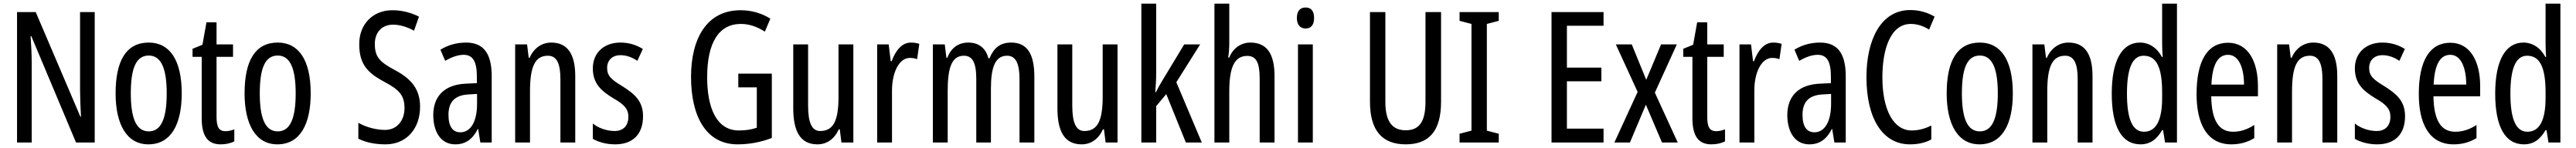

<svg xmlns="http://www.w3.org/2000/svg" viewBox="-20 -780 14060 810"><path d="M497 0V-714H417V-286C417 -248 419 -200 422 -141H419L175 -714H73V0H153V-438C153 -479 151 -527 147 -582H151L395 0Z M972 -269C972 -452 906 -547 792 -547C668 -547 611 -446 611 -269C611 -101 671 10 790 10C915 10 972 -102 972 -269ZM694 -269C694 -407 723 -476 792 -476C859 -476 890 -407 890 -269C890 -130 859 -61 792 -61C724 -61 694 -132 694 -269Z M1211 -62C1172 -62 1162 -89 1162 -143V-469H1252V-537H1162V-658H1107L1085 -535L1031 -513V-469H1081V-133C1081 -37 1113 10 1184 10C1214 10 1238 4 1259 -6V-72C1243 -66 1227 -62 1211 -62Z M1676 -269C1676 -452 1610 -547 1496 -547C1372 -547 1315 -446 1315 -269C1315 -101 1375 10 1494 10C1619 10 1676 -102 1676 -269ZM1398 -269C1398 -407 1427 -476 1496 -476C1563 -476 1594 -407 1594 -269C1594 -130 1563 -61 1496 -61C1428 -61 1398 -132 1398 -269Z M2273 -196C2273 -288 2229 -347 2136 -396C2053 -441 2026 -467 2026 -540C2026 -601 2063 -645 2125 -645C2161 -645 2200 -634 2240 -612L2267 -689C2230 -708 2179 -724 2123 -724C2016 -725 1939 -647 1941 -536C1941 -423 1993 -378 2078 -332C2160 -289 2188 -257 2188 -188C2188 -123 2149 -69 2082 -69C2037 -69 1981 -82 1936 -108V-21C1978 0 2027 10 2085 10C2198 10 2273 -75 2273 -196Z M2524 -547C2473 -547 2426 -534 2384 -508L2410 -447C2448 -469 2481 -480 2511 -480C2562 -480 2583 -442 2583 -360V-325L2522 -322C2409 -317 2345 -256 2345 -150C2345 -65 2382 10 2465 10C2521 10 2560 -18 2588 -74H2590L2602 0H2664V-362C2664 -480 2625 -547 2524 -547ZM2536 -263 2584 -266V-212C2584 -114 2549 -56 2493 -56C2452 -56 2428 -86 2428 -152C2428 -222 2463 -259 2536 -263Z M2989 -547C2938 -547 2894 -517 2871 -464H2866L2857 -537H2792V0H2873V-279C2873 -417 2901 -475 2971 -475C3019 -475 3039 -432 3039 -348V0H3120V-364C3120 -488 3075 -547 2989 -547Z M3490 -144C3490 -226 3445 -265 3379 -307C3316 -345 3294 -365 3294 -408C3294 -450 3322 -478 3367 -478C3400 -478 3431 -466 3459 -447L3489 -512C3452 -535 3412 -547 3366 -547C3277 -547 3216 -491 3216 -406C3216 -323 3261 -283 3328 -242C3388 -208 3410 -183 3410 -141C3410 -92 3382 -63 3335 -63C3291 -63 3245 -80 3216 -104V-20C3246 -3 3288 10 3338 10C3434 10 3490 -45 3490 -144Z M4010 -377V-302H4111V-81C4083 -71 4050 -66 4013 -66C3890 -66 3840 -192 3840 -357C3840 -547 3904 -649 4024 -649C4068 -649 4111 -635 4155 -607L4185 -678C4137 -708 4082 -724 4022 -724C3840 -724 3752 -572 3752 -359C3752 -148 3831 10 4006 10C4071 10 4134 -2 4193 -25V-377Z M4638 -537H4557V-251C4557 -123 4531 -63 4457 -63C4412 -63 4391 -107 4391 -202V-537H4310V-187C4310 -67 4345 10 4442 10C4493 10 4535 -19 4558 -72H4564L4573 0H4638Z M4952 -547C4905 -547 4870 -507 4847 -445H4842L4831 -537H4768V0H4849V-280C4848 -385 4889 -463 4946 -463C4961 -463 4974 -461 4986 -456L4998 -540C4982 -545 4967 -547 4952 -547Z M5500 -547C5441 -547 5406 -520 5381 -461H5375C5363 -511 5327 -547 5266 -547C5212 -547 5172 -519 5151 -464H5146L5137 -537H5072V0H5153V-281C5153 -395 5169 -475 5241 -475C5287 -475 5309 -440 5309 -348V0H5389V-296C5389 -413 5413 -475 5477 -475C5522 -475 5545 -438 5545 -345V0H5626V-360C5626 -486 5586 -547 5500 -547Z M6080 -537H5999V-251C5999 -123 5973 -63 5899 -63C5854 -63 5833 -107 5833 -202V-537H5752V-187C5752 -67 5787 10 5884 10C5935 10 5977 -19 6000 -72H6006L6015 0H6080Z M6291 -383V-760H6210V0H6291V-199L6346 -265L6453 0H6540L6401 -330L6531 -537H6444L6324 -338C6312 -319 6301 -298 6290 -276H6286C6289 -311 6291 -346 6291 -383Z M6690 -545V-760H6609V0H6690V-279C6690 -413 6719 -474 6788 -474C6837 -474 6856 -438 6856 -348V0H6937V-364C6937 -483 6897 -547 6805 -547C6755 -547 6710 -517 6690 -465H6684C6688 -489 6690 -516 6690 -545Z M7107 -739C7076 -739 7059 -719 7059 -681C7059 -645 7077 -624 7107 -624C7137 -624 7153 -645 7153 -681C7153 -718 7138 -739 7107 -739ZM7146 -537H7065V0H7146Z M7846 -224V-714H7761V-223C7761 -111 7725 -67 7653 -67C7582 -67 7542 -112 7542 -222V-714H7458V-223C7458 -64 7526 10 7653 10C7780 10 7846 -62 7846 -224Z M8161 0V-48L8096 -65V-649L8161 -666V-714H7947V-666L8012 -649V-65L7947 -48V0Z M8733 0V-76H8533V-335H8721V-410H8533V-639H8733V-714H8449V0Z M8919 -277 8792 0H8877L8964 -207L9052 0H9138L9013 -273L9133 -537H9047L8966 -343L8887 -537H8800Z M9348 -62C9309 -62 9299 -89 9299 -143V-469H9389V-537H9299V-658H9244L9222 -535L9168 -513V-469H9218V-133C9218 -37 9250 10 9321 10C9351 10 9375 4 9396 -6V-72C9380 -66 9364 -62 9348 -62Z M9659 -547C9612 -547 9577 -507 9554 -445H9549L9538 -537H9475V0H9556V-280C9555 -385 9596 -463 9653 -463C9668 -463 9681 -461 9693 -456L9705 -540C9689 -545 9674 -547 9659 -547Z M9915 -547C9864 -547 9817 -534 9775 -508L9801 -447C9839 -469 9872 -480 9902 -480C9953 -480 9974 -442 9974 -360V-325L9913 -322C9800 -317 9736 -256 9736 -150C9736 -65 9773 10 9856 10C9912 10 9951 -18 9979 -74H9981L9993 0H10055V-362C10055 -480 10016 -547 9915 -547ZM9927 -263 9975 -266V-212C9975 -114 9940 -56 9884 -56C9843 -56 9819 -86 9819 -152C9819 -222 9854 -259 9927 -263Z M10410 -649C10447 -649 10480 -637 10510 -618L10540 -689C10499 -713 10455 -725 10407 -725C10246 -725 10168 -561 10168 -358C10168 -127 10259 10 10405 10C10451 10 10490 1 10522 -17V-93C10490 -77 10455 -66 10415 -66C10317 -66 10255 -176 10255 -357C10255 -512 10300 -649 10410 -649Z M10967 -269C10967 -452 10901 -547 10787 -547C10663 -547 10606 -446 10606 -269C10606 -101 10666 10 10785 10C10910 10 10967 -102 10967 -269ZM10689 -269C10689 -407 10718 -476 10787 -476C10854 -476 10885 -407 10885 -269C10885 -130 10854 -61 10787 -61C10719 -61 10689 -132 10689 -269Z M11271 -547C11220 -547 11176 -517 11153 -464H11148L11139 -537H11074V0H11155V-279C11155 -417 11183 -475 11253 -475C11301 -475 11321 -432 11321 -348V0H11402V-364C11402 -488 11357 -547 11271 -547Z M11664 10C11716 10 11753 -17 11782 -68H11787L11798 0H11863V-760H11782V-542C11782 -521 11783 -498 11785 -468H11781C11754 -519 11710 -547 11661 -547C11562 -547 11507 -447 11507 -268C11507 -87 11561 10 11664 10ZM11683 -59C11619 -59 11590 -130 11590 -268C11590 -402 11618 -475 11681 -475C11751 -475 11782 -412 11782 -274V-244C11782 -120 11748 -59 11683 -59Z M12142 -546C12029 -546 11970 -447 11970 -265C11970 -109 12023 10 12160 10C12206 10 12247 -1 12285 -24V-96C12245 -70 12208 -59 12169 -59C12090 -59 12052 -123 12050 -253H12305V-309C12305 -442 12252 -546 12142 -546ZM12142 -480C12202 -480 12229 -405 12229 -317H12051C12056 -428 12087 -480 12142 -480Z M12607 -547C12556 -547 12512 -517 12489 -464H12484L12475 -537H12410V0H12491V-279C12491 -417 12519 -475 12589 -475C12637 -475 12657 -432 12657 -348V0H12738V-364C12738 -488 12693 -547 12607 -547Z M13108 -144C13108 -226 13063 -265 12997 -307C12934 -345 12912 -365 12912 -408C12912 -450 12940 -478 12985 -478C13018 -478 13049 -466 13077 -447L13107 -512C13070 -535 13030 -547 12984 -547C12895 -547 12834 -491 12834 -406C12834 -323 12879 -283 12946 -242C13006 -208 13028 -183 13028 -141C13028 -92 13000 -63 12953 -63C12909 -63 12863 -80 12834 -104V-20C12864 -3 12906 10 12956 10C13052 10 13108 -45 13108 -144Z M13355 -546C13242 -546 13183 -447 13183 -265C13183 -109 13236 10 13373 10C13419 10 13460 -1 13498 -24V-96C13458 -70 13421 -59 13382 -59C13303 -59 13265 -123 13263 -253H13518V-309C13518 -442 13465 -546 13355 -546ZM13355 -480C13415 -480 13442 -405 13442 -317H13264C13269 -428 13300 -480 13355 -480Z M13757 10C13809 10 13846 -17 13875 -68H13880L13891 0H13956V-760H13875V-542C13875 -521 13876 -498 13878 -468H13874C13847 -519 13803 -547 13754 -547C13655 -547 13600 -447 13600 -268C13600 -87 13654 10 13757 10ZM13776 -59C13712 -59 13683 -130 13683 -268C13683 -402 13711 -475 13774 -475C13844 -475 13875 -412 13875 -274V-244C13875 -120 13841 -59 13776 -59Z"/></svg>

Font: Noto Sans Gurmukhi UI ExtraCondensed
Style: Regular
Weight: 400
Width: 2
Designer: Jelle Bosma - Monotype Design Team
Foundry: Monotype Imaging Inc.
Version: Version 2.004